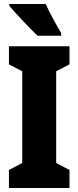

<svg xmlns="http://www.w3.org/2000/svg" viewBox="-20 -947 395 967"><path d="M210 -927H27V-917C54 -885 137 -797 169 -767H288V-781C270 -809 227 -888 210 -927ZM330 0V-91L263 -126V-588L330 -623V-714H25V-623L92 -588V-126L25 -91V0Z"/></svg>

Font: Noto Sans Bengali ExtraCondensed Black
Style: Regular
Weight: 900
Width: 2
Designer: Joana Ranito - Universal Thirst; Jelle Bosma - Monotype Design Team
Foundry: Universal Thirst ehf.
Version: Version 3.000